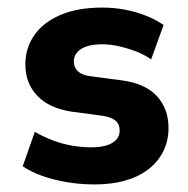

<svg xmlns="http://www.w3.org/2000/svg" viewBox="-20 -476 496 507"><path d="M228 11Q192 11 156.5 5Q121 -1 91.5 -11.5Q62 -22 40 -37L72 -128Q94 -115 119 -105.5Q144 -96 170 -91.5Q196 -87 220 -87Q258 -87 277 -99Q296 -111 296 -131Q296 -148 285.5 -157Q275 -166 253 -170L170 -181Q110 -190 78.5 -223Q47 -256 47 -306Q47 -349 70.5 -383Q94 -417 139.5 -436.5Q185 -456 250 -456Q281 -456 310 -450.5Q339 -445 365.5 -434.5Q392 -424 412 -410L379 -319Q361 -332 338.5 -340.5Q316 -349 293.5 -354Q271 -359 250 -359Q213 -359 194 -346.5Q175 -334 175 -314Q175 -298 185.5 -288Q196 -278 217 -275L300 -264Q363 -256 394 -222.5Q425 -189 425 -138Q425 -94 401.5 -60Q378 -26 334.5 -7.5Q291 11 228 11Z"/></svg>

Font: Nunito Sans 12pt ExtraLight
Style: Weight 830 Width 84 Optical size 12.0 YTLC 445
Weight: 830
Width: 4
Designer: Vernon Adams
Foundry: Vernon Adams
Version: Version 3.101;gftools[0.9.27]